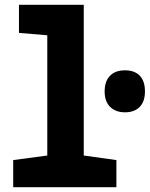

<svg xmlns="http://www.w3.org/2000/svg" viewBox="-20 -780 624 800"><path d="M501 -312Q462 -312 439 -334.5Q416 -357 416 -399Q416 -441 438 -464Q460 -487 501 -487Q541 -487 562.5 -464.5Q584 -442 584 -399Q584 -357 562 -334.5Q540 -312 501 -312ZM35 0V-113L177 -132V-633L59 -643V-760H329V-132L465 -113V0Z"/></svg>

Font: Noto Sans Mono ExtraCondensed Black
Style: Regular
Weight: 900
Width: 2
Designer: Monotype Design Team
Foundry: Monotype Imaging Inc.
Version: Version 2.014